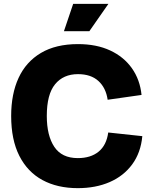

<svg xmlns="http://www.w3.org/2000/svg" viewBox="-20 -967 797 997"><path d="M384 10Q278 10 200.5 -32Q123 -74 80.5 -157.5Q38 -241 38 -365Q38 -479 76.5 -562.5Q115 -646 192.5 -692Q270 -738 385 -738Q481 -738 552 -705Q623 -672 665 -612.5Q707 -553 715 -474L539 -449Q530 -511 491 -546.5Q452 -582 385 -582Q309 -582 266 -529.5Q223 -477 223 -365Q223 -263 262 -204.5Q301 -146 384 -146Q451 -146 492 -179.5Q533 -213 542 -279L719 -260Q711 -174 666.5 -113.5Q622 -53 549.5 -21.5Q477 10 384 10ZM312 -805 360 -947H543L444 -805Z"/></svg>

Font: BDO Grotesk ExtraBold
Style: Regular
Weight: 800
Designer: Deni Anggara
Foundry: Lokal Container
Version: Version 2.000